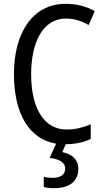

<svg xmlns="http://www.w3.org/2000/svg" viewBox="-20 -745 542 1005"><path d="M390 138C390 91 358 62 306 51L324 10C377 9 418 0 455 -18V-94C416 -78 375 -67 329 -67C211 -67 143 -177 143 -357C143 -519 202 -648 325 -648C370 -648 410 -634 444 -614L476 -687C431 -712 379 -725 324 -725C145 -725 53 -565 53 -358C53 -149 133 -16 274 7L240 81C289 88 321 103 321 138C321 168 299 186 255 186C238 186 221 184 209 180V234C221 238 240 240 263 240C344 240 390 204 390 138Z"/></svg>

Font: Noto Sans Devanagari UI Condensed
Style: Regular
Weight: 400
Width: 3
Designer: Jelle Bosma - Monotype Design Team
Foundry: Monotype Imaging Inc.
Version: Version 2.004